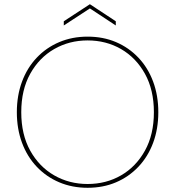

<svg xmlns="http://www.w3.org/2000/svg" viewBox="-20 -884 832 912"><path d="M396 8Q323 8 261.5 -18Q200 -44 154.5 -92Q109 -140 84.5 -206Q60 -272 60 -351Q60 -430 84.5 -496Q109 -562 154.5 -610Q200 -658 261.5 -684Q323 -710 396 -710Q470 -710 531 -684Q592 -658 637.5 -610Q683 -562 707.5 -496Q732 -430 732 -351Q732 -272 707.5 -206Q683 -140 637.5 -92Q592 -44 531 -18Q470 8 396 8ZM396 -10Q484 -10 555 -51Q626 -92 668.5 -168.5Q711 -245 711 -351Q711 -457 668.5 -533.5Q626 -610 555 -651Q484 -692 396 -692Q309 -692 237.5 -651Q166 -610 123.5 -533.5Q81 -457 81 -351Q81 -245 123.5 -168.5Q166 -92 237.5 -51Q309 -10 396 -10ZM530 -783V-763L407 -844L283 -763V-783L407 -864Z"/></svg>

Font: Poppins Devanagari Thin
Style: Regular
Weight: 100
Designer: Ninad Kale (Devanagari), Jonny Pinhorn (Latin)
Foundry: Indian Type Foundry
Version: 4.005